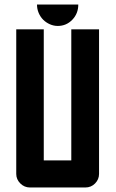

<svg xmlns="http://www.w3.org/2000/svg" viewBox="-20 -831 513 851"><path d="M113 0Q88 0 70 -18Q52 -36 52 -60V-701H174V-120H296V-701H419V-60Q419 -36 401.5 -18Q384 0 358 0ZM327 -811Q327 -771 300.5 -743.5Q274 -716 236 -716Q218 -716 201 -723.5Q184 -731 171.5 -743.5Q159 -756 151.5 -773.5Q144 -791 144 -811Z"/></svg>

Font: Tschichold
Style: Bold
Weight: 700
Designer: Peter Wiegel
Foundry: Peter Wiegel
Version: Version 1.000; ttfautohint (v1.3)